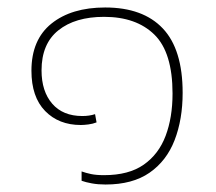

<svg xmlns="http://www.w3.org/2000/svg" viewBox="-20 -483 578 513"><path d="M262 10Q242 10 225.5 7Q209 4 198 0V-25Q209 -21 223 -18Q237 -15 258 -15Q324 -15 364 -43Q404 -71 422.5 -120Q441 -169 441 -233Q441 -343 392.5 -390.5Q344 -438 258 -438Q181 -438 136 -402Q91 -366 91 -295Q91 -239 119.5 -206Q148 -173 200 -173Q219 -173 234 -178L238 -156Q228 -152 216 -150.5Q204 -149 196 -149Q137 -149 100.5 -186.5Q64 -224 64 -294Q64 -377 117.5 -420Q171 -463 261 -463Q362 -463 415 -407Q468 -351 468 -235Q468 -164 446.5 -108.5Q425 -53 379.5 -21.5Q334 10 262 10Z"/></svg>

Font: Noto Sans Thai UI Thin
Style: Regular
Weight: 100
Designer: Monotype Design Team
Foundry: Monotype Imaging Inc.
Version: Version 2.000